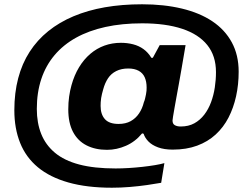

<svg xmlns="http://www.w3.org/2000/svg" viewBox="-20 -720 1169 897"><path d="M503 157Q386 157 299.5 132.5Q213 108 157 61.5Q101 15 74 -52.5Q47 -120 47 -205Q47 -286 65 -354.5Q83 -423 118.5 -478Q154 -533 205.5 -574.5Q257 -616 323.5 -644Q390 -672 470 -686Q550 -700 644 -700Q746 -700 829.5 -680Q913 -660 972 -620.5Q1031 -581 1063 -522Q1095 -463 1095 -385Q1095 -325 1083 -270.5Q1071 -216 1047.5 -170.5Q1024 -125 987.5 -91.5Q951 -58 901 -39.5Q851 -21 787 -21Q747 -21 718.5 -31.5Q690 -42 673.5 -59Q657 -76 651 -95L644 -97Q612 -58 568.5 -39Q525 -20 480 -20Q425 -20 384 -41Q343 -62 321 -104Q299 -146 299 -209Q299 -241 303 -269Q307 -297 314 -322Q327 -369 349.5 -406Q372 -443 402 -468.5Q432 -494 468 -507Q504 -520 545 -520Q575 -520 602 -513Q629 -506 650.5 -490.5Q672 -475 687 -450H694L726 -509H847L828 -398Q822 -363 816 -330Q810 -297 804.5 -267Q799 -237 795 -214Q791 -191 788.5 -176Q786 -161 786 -157Q786 -141 797 -135Q808 -129 824 -129Q861 -129 888 -144Q915 -159 934.5 -184.5Q954 -210 966 -242.5Q978 -275 983.5 -311Q989 -347 989 -383Q989 -459 948.5 -509.5Q908 -560 831 -585.5Q754 -611 644 -611Q550 -611 472.5 -594Q395 -577 335.5 -544Q276 -511 235 -462.5Q194 -414 173 -351Q152 -288 152 -211Q152 -146 172.5 -94.5Q193 -43 236.5 -6.5Q280 30 350 48.5Q420 67 520 67Q549 67 581.5 65Q614 63 645.5 59.5Q677 56 704 51.5Q731 47 748 42L733 134Q705 139 667 144.5Q629 150 586.5 153.5Q544 157 503 157ZM534 -141Q567 -141 590.5 -154Q614 -167 629.5 -190Q645 -213 652 -242Q656 -251 658 -260.5Q660 -270 662 -279Q664 -288 664.5 -296Q665 -304 665 -311Q665 -339 656 -359Q647 -379 627.5 -389.5Q608 -400 579 -400Q547 -400 523 -388Q499 -376 484.5 -354Q470 -332 462 -302Q459 -292 456.5 -281.5Q454 -271 452.5 -261.5Q451 -252 450.5 -242.5Q450 -233 450 -225Q450 -186 470 -163.5Q490 -141 534 -141Z"/></svg>

Font: Archivo SemiExpanded ExtraBold
Style: Italic
Weight: 800
Width: 6
Italic angle: -10°
Designer: Hector Gatti
Foundry: Omnibus-Type
Version: Version 2.001